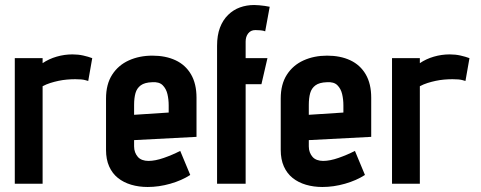

<svg xmlns="http://www.w3.org/2000/svg" viewBox="-20 -733 1919 766"><path d="M332 -410 348 -501Q332 -507 312 -511.5Q292 -516 269 -516Q237 -516 206 -507Q175 -498 150 -481V-501H39V0H150V-389Q165 -397 181 -402Q197 -407 213.5 -410.5Q230 -414 247 -415.5Q264 -417 280 -417Q307 -417 319.5 -413.5Q332 -410 332 -410Z M515 -149V-174L764 -187V-343Q764 -399 742 -436.5Q720 -474 680.5 -492.5Q641 -511 588 -511Q536 -511 494 -492Q452 -473 427.5 -435Q403 -397 403 -340V-135Q403 -97 415.5 -69Q428 -41 450.5 -23Q473 -5 503.5 4Q534 13 569 13Q614 13 659.5 0Q705 -13 739 -35L699 -131Q668 -115 633.5 -103Q599 -91 572 -91Q559 -91 548 -95Q537 -99 530 -107Q523 -115 519 -125.5Q515 -136 515 -149ZM653 -313V-284L515 -275V-314Q515 -342 520.5 -361.5Q526 -381 541.5 -392.5Q557 -404 587 -405Q615 -407 629 -393Q643 -379 648 -357.5Q653 -336 653 -313Z M1038 -608 1056 -706Q1047 -708 1036 -709.5Q1025 -711 1014 -712Q1003 -713 994 -713Q964 -713 937.5 -703.5Q911 -694 890 -673.5Q869 -653 857.5 -622.5Q846 -592 846 -550V0H960V-397H1023L1047 -501H960V-567Q960 -577 962.5 -585Q965 -593 970 -599.5Q975 -606 982 -609.5Q989 -613 999 -613Q1009 -613 1020 -612Q1031 -611 1038 -608Z M1212 -149V-174L1461 -187V-343Q1461 -399 1439 -436.5Q1417 -474 1377.5 -492.5Q1338 -511 1285 -511Q1233 -511 1191 -492Q1149 -473 1124.5 -435Q1100 -397 1100 -340V-135Q1100 -97 1112.5 -69Q1125 -41 1147.5 -23Q1170 -5 1200.5 4Q1231 13 1266 13Q1311 13 1356.5 0Q1402 -13 1436 -35L1396 -131Q1365 -115 1330.5 -103Q1296 -91 1269 -91Q1256 -91 1245 -95Q1234 -99 1227 -107Q1220 -115 1216 -125.5Q1212 -136 1212 -149ZM1350 -313V-284L1212 -275V-314Q1212 -342 1217.5 -361.5Q1223 -381 1238.5 -392.5Q1254 -404 1284 -405Q1312 -407 1326 -393Q1340 -379 1345 -357.5Q1350 -336 1350 -313Z M1837 -410 1853 -501Q1837 -507 1817 -511.5Q1797 -516 1774 -516Q1742 -516 1711 -507Q1680 -498 1655 -481V-501H1544V0H1655V-389Q1670 -397 1686 -402Q1702 -407 1718.5 -410.5Q1735 -414 1752 -415.5Q1769 -417 1785 -417Q1812 -417 1824.5 -413.5Q1837 -410 1837 -410Z"/></svg>

Font: Advent Pro
Style: Bold
Weight: 700
Designer: VivaRado, Andreas Kalpakidis
Foundry: VivaRado, Andreas Kalpakidis
Version: Version 3.000